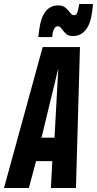

<svg xmlns="http://www.w3.org/2000/svg" viewBox="-57 -938 484 958"><path d="M-37 0 156 -703H342L322 0H197L204 -134H123L87 0ZM150 -251H215L234 -597ZM134 -753Q135 -763 136.5 -773Q138 -783 139 -792Q155 -911 234 -911Q257 -911 270.5 -899Q284 -887 293 -874.5Q302 -862 313 -862Q325 -862 330 -879.5Q335 -897 337 -911Q337 -911 337.5 -914Q338 -917 338 -918H407Q405 -899 403 -881Q395 -818 370 -788Q345 -758 307 -758Q284 -758 271.5 -770Q259 -782 250.5 -794.5Q242 -807 231 -807Q219 -807 212 -791.5Q205 -776 204 -759Q204 -759 204 -756Q204 -753 204 -753Z"/></svg>

Font: Georama ExtraCondensed
Style: Bold Italic
Weight: 700
Width: 2
Italic angle: -9°
Designer: Jean-Baptiste Levee
Foundry: Production Type
Version: Version 1.000